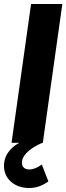

<svg xmlns="http://www.w3.org/2000/svg" viewBox="-34 -717 333 964"><path d="M24 0H63C37 14 -14 49 -14 116C-14 182 40 227 112 227C155 227 184 211 209 194L176 109C154 126 131 134 113 134C91 134 76 122 76 100C76 46 162 5 181 0L279 -697H122Z"/></svg>

Font: HK Grotesk Black
Style: Italic
Weight: 900
Italic angle: -16°
Designer: Alfredo Marco Pradil
Foundry: Hanken Design Co.
Version: Version 3.001;FEAKit 1.0